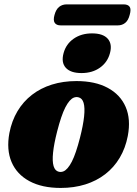

<svg xmlns="http://www.w3.org/2000/svg" viewBox="-20 -866 643 900"><path d="M338.5 -486Q426 -486 485 -454.2Q544 -422.5 569 -364.8Q594 -307 579 -228.5Q568 -171.5 541 -126.2Q514 -81 473.2 -49.5Q432.5 -18 379.8 -1.5Q327 15 264.5 15Q177 15 118 -16.8Q59 -48.5 34.2 -106.5Q9.5 -164.5 24 -242.5Q35 -299.5 62 -344.8Q89 -390 129.8 -421.5Q170.5 -453 223.2 -469.5Q276 -486 338.5 -486ZM255.5 -61Q266.5 -58.5 276.8 -62.5Q287 -66.5 297 -78Q307 -89.5 316.8 -108.5Q326.5 -127.5 336 -155.5Q345.5 -183.5 355 -220.5Q370 -279.5 374.2 -320.2Q378.5 -361 372 -383.5Q365.5 -406 347.5 -410Q336.5 -412.5 326.2 -408.5Q316 -404.5 306 -393Q296 -381.5 286.2 -362.5Q276.5 -343.5 267 -315.5Q257.5 -287.5 248 -250.5Q233 -192 228.8 -151Q224.5 -110 231.2 -87.5Q238 -65 255.5 -61ZM362 -523.5Q311 -523.5 288.5 -548.2Q266 -573 278 -617Q289.5 -659.5 325.2 -684.5Q361 -709.5 411.5 -709.5Q463 -709.5 485 -684.5Q507 -659.5 495.5 -617Q484 -574 448.5 -548.8Q413 -523.5 362 -523.5ZM235.5 -796Q242.5 -822 257.2 -833.8Q272 -845.5 292.5 -845.5H559.5Q580 -845.5 587.8 -834Q595.5 -822.5 588 -796.5Q581.5 -770.5 567 -758.8Q552.5 -747 532 -747H264.5Q244.5 -747 236.5 -759Q228.5 -771 235.5 -796Z"/></svg>

Font: Fraunces
Style: Italic
Weight: 900
Italic angle: -16°
Version: Version 1.000;[0bf87f6ff]